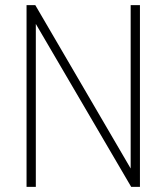

<svg xmlns="http://www.w3.org/2000/svg" viewBox="-20 -725 646 745"><path d="M83 0V-705H117L507 -37H487V-705H523V0H489L98 -668H119V0Z"/></svg>

Font: Nunito Sans 12pt ExtraLight Condensed
Style: Regular
Weight: 200
Width: 3
Version: Version 3.101;gftools[0.9.27]